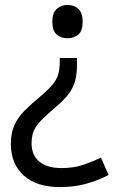

<svg xmlns="http://www.w3.org/2000/svg" viewBox="-20 -566 474 778"><path d="M292 -304Q292 -267 284.5 -239Q277 -211 259 -186.5Q241 -162 208 -134Q170 -102 148 -79.5Q126 -57 117 -36Q108 -15 108 15Q108 63 139.5 89Q171 115 229 115Q279 115 317 102Q355 89 389 73L420 143Q380 164 331.5 178Q283 192 223 192Q128 192 76 145Q24 98 24 17Q24 -28 38.5 -59.5Q53 -91 79.5 -117.5Q106 -144 142 -174Q176 -203 193 -223.5Q210 -244 216 -265Q222 -286 222 -314V-331H292ZM315 -478Q315 -441 297.5 -426Q280 -411 253 -411Q228 -411 210 -426Q192 -441 192 -478Q192 -514 210 -530Q228 -546 253 -546Q280 -546 297.5 -530Q315 -514 315 -478Z"/></svg>

Font: Noto Sans Old Permic
Style: Regular
Weight: 400
Designer: Monotype Design Team
Foundry: Monotype Imaging Inc.
Version: Version 2.001; ttfautohint (v1.8.4.7-5d5b)